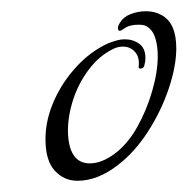

<svg xmlns="http://www.w3.org/2000/svg" viewBox="-20 -313 334 342"><path d="M118 9Q94 9 77.5 -9Q61 -27 61 -65Q61 -99 76 -133Q91 -167 116.5 -194.5Q142 -222 173 -236Q181 -239 188 -241Q195 -243 202 -243Q217 -243 228 -235Q239 -227 239 -210Q239 -206 238.5 -203Q238 -200 237 -196Q236 -192 231.5 -191Q227 -190 227 -194Q229 -211 220.5 -220.5Q212 -230 199 -230Q190 -230 182 -226Q157 -214 138.5 -189.5Q120 -165 110.5 -136Q101 -107 101 -80Q102 -22 140 -22Q161 -22 184 -39Q207 -56 224 -86Q241 -116 251 -150.5Q261 -185 261 -213Q261 -230 257 -244Q253 -258 243 -265Q238 -269 227 -269Q210 -269 201 -262Q195 -258 194 -258Q190 -258 190 -263Q190 -267 194 -273Q200 -283 213 -288Q226 -293 240 -293Q256 -293 268 -286Q294 -272 294 -227Q294 -195 280.5 -155Q267 -115 243.5 -78.5Q220 -42 190 -19Q154 9 118 9Z"/></svg>

Font: Grey Qo
Style: Regular
Weight: 400
Designer: Robert E. Leuschke
Foundry: Robert E. Leuschke
Version: Version 2.010